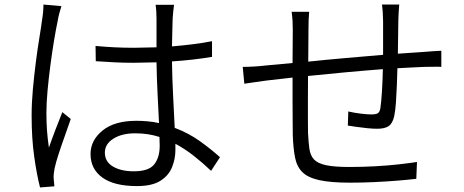

<svg xmlns="http://www.w3.org/2000/svg" viewBox="-20 -789 2040 844"><path d="M250 -762Q246 -750 241 -731.5Q236 -713 234 -699Q226 -662 217.5 -610.5Q209 -559 201.5 -502Q194 -445 189 -390.5Q184 -336 184 -293Q184 -253 186.5 -217Q189 -181 195 -140Q207 -175 224 -219.5Q241 -264 254 -296L291 -266Q280 -233 265 -191.5Q250 -150 237.5 -111.5Q225 -73 220 -49Q218 -39 216.5 -26Q215 -13 216 -4Q217 3 217.5 12.5Q218 22 219 30L156 35Q142 -19 130.5 -99.5Q119 -180 119 -281Q119 -336 124.5 -396.5Q130 -457 137.5 -515.5Q145 -574 153 -622.5Q161 -671 165 -702Q171 -737 171 -769ZM681 -187Q656 -195 629.5 -199Q603 -203 574 -203Q516 -203 478.5 -179.5Q441 -156 441 -118Q441 -78 476.5 -57Q512 -36 568 -36Q634 -36 658 -66.5Q682 -97 682 -148ZM745 -768Q741 -738 739 -709Q738 -688 737.5 -654Q737 -620 736 -585Q783 -589 827.5 -594.5Q872 -600 912 -608V-539Q870 -532 826 -527Q782 -522 736 -519Q737 -443 741 -367.5Q745 -292 748 -227Q809 -204 858 -169Q907 -134 947 -98L908 -38Q869 -75 830.5 -105Q792 -135 751 -157V-129Q751 -91 736.5 -54.5Q722 -18 685.5 5.5Q649 29 582 29Q482 29 430 -8.5Q378 -46 378 -112Q378 -172 430.5 -215Q483 -258 580 -258Q606 -258 631 -255.5Q656 -253 679 -248Q676 -307 672.5 -379.5Q669 -452 668 -515L567 -513Q524 -513 484.5 -515Q445 -517 401 -520L400 -587Q443 -583 484 -581Q525 -579 569 -579L668 -581V-707Q668 -721 667 -738Q666 -755 664 -768Z M1047 -495Q1070 -495 1096 -496.5Q1122 -498 1147 -501L1266 -512L1267 -657Q1267 -679 1266 -697Q1265 -715 1262 -737H1339Q1336 -706 1336 -660L1335 -518Q1409 -526 1495.5 -533.5Q1582 -541 1664 -548V-696Q1664 -713 1662.5 -734.5Q1661 -756 1659 -769H1735Q1734 -756 1732.5 -735.5Q1731 -715 1731 -699L1729 -553L1846 -561Q1866 -563 1885 -564Q1904 -565 1920 -566V-495Q1910 -496 1887 -495.5Q1864 -495 1845 -495Q1822 -494 1792 -492.5Q1762 -491 1727 -489Q1726 -453 1724.5 -413.5Q1723 -374 1720.5 -338.5Q1718 -303 1713 -279Q1706 -247 1689 -235Q1672 -223 1638 -223Q1620 -223 1594.5 -225.5Q1569 -228 1545.5 -231.5Q1522 -235 1509 -237L1511 -299Q1537 -293 1565.5 -289.5Q1594 -286 1612 -286Q1632 -286 1640.5 -291Q1649 -296 1652 -313Q1656 -339 1659 -387.5Q1662 -436 1663 -485Q1584 -479 1497.5 -471Q1411 -463 1334 -455Q1334 -403 1333.5 -352.5Q1333 -302 1333.5 -263Q1334 -224 1334 -205Q1336 -164 1340 -135Q1344 -106 1360 -88.5Q1376 -71 1412.5 -63Q1449 -55 1515 -55Q1571 -55 1627.5 -58Q1684 -61 1732.5 -66.5Q1781 -72 1813 -77L1810 -3Q1777 1 1728 5Q1679 9 1624.5 11.5Q1570 14 1519 14Q1434 14 1384 3Q1334 -8 1309.5 -32Q1285 -56 1277 -96.5Q1269 -137 1267 -195Q1267 -217 1266.5 -257Q1266 -297 1266 -347Q1266 -397 1266 -448L1152 -435Q1129 -432 1102 -428Q1075 -424 1054 -421Z"/></svg>

Font: Source Han Sans SC Normal
Style: Regular
Weight: 350
Designer: Ryoko NISHIZUKA 西塚涼子 (kana, bopomofo & ideographs); Paul D. Hunt (Latin, Greek & Cyrillic); Sandoll Communications 산돌커뮤니
Foundry: Adobe
Version: Version 2.004;hotconv 1.0.118;makeotfexe 2.5.65603